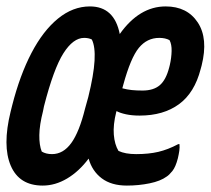

<svg xmlns="http://www.w3.org/2000/svg" viewBox="-25 -567 656 598"><path d="M255 -547Q331 -547 348 -461Q409 -547 491 -547Q558 -547 591 -497Q624 -447 603 -363L600 -352Q581 -278 532.5 -242.5Q484 -207 410 -207Q386 -207 367.5 -211Q349 -215 338 -221L337 -218Q327 -178 329.5 -147.5Q332 -117 344 -97Q365 -87 399 -87Q438 -87 468 -94Q498 -101 530 -118H534Q535 -108 533.5 -97.5Q532 -87 529 -74Q522 -47 512 -34.5Q502 -22 494 -17Q475 -3 441 4Q407 11 370 11Q322 11 292 -11.5Q262 -34 251 -73Q221 -33 184 -11Q147 11 108 11Q35 11 8.5 -51Q-18 -113 8 -219L13 -239Q37 -333 73 -402Q109 -471 155.5 -509Q202 -547 255 -547ZM359 -303 356 -292Q371 -288 385.5 -286.5Q400 -285 419 -285Q453 -285 472.5 -301.5Q492 -318 502 -357L504 -365Q509 -387 509.5 -408Q510 -429 503 -442Q490 -449 471 -449Q433 -449 407.5 -418Q382 -387 359 -303ZM109 -221Q98 -178 97.5 -146.5Q97 -115 105 -95Q118 -87 137 -87Q172 -87 197 -121.5Q222 -156 240 -229L250 -265Q267 -334 269.5 -378Q272 -422 261 -444Q251 -449 237 -449Q203 -449 172.5 -401Q142 -353 112 -236Z"/></svg>

Font: Recursive Mn Csl St SmB
Style: Italic
Weight: 600
Italic angle: -15°
Monospace: yes
Version: Version 1.079;hotconv 1.0.112;makeotfexe 2.5.65598; ttfautoh